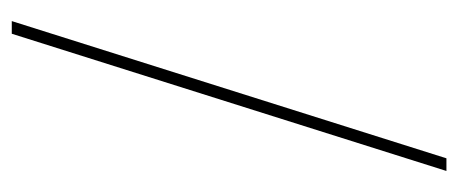

<svg xmlns="http://www.w3.org/2000/svg" viewBox="-246 -517 778 326"><g transform="rotate(-90 143.0 -354.0)"><path d="M15.7 15 248.7 -723H270.2L37.2 15Z"/></g></svg>

Font: Kalnia Thin
Style: Regular
Weight: 100
Version: Version 1.105